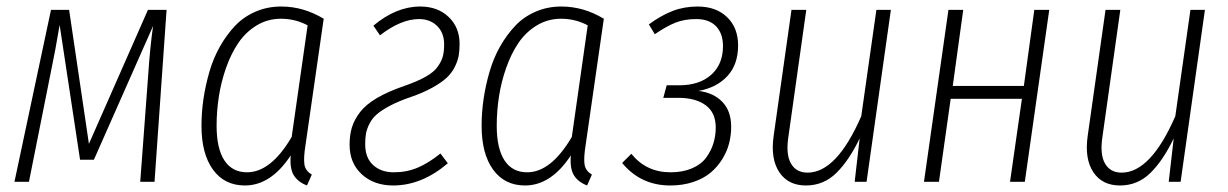

<svg xmlns="http://www.w3.org/2000/svg" viewBox="-20 -552 3729 583"><path d="M485.8 -522 449.2 0H405.8L430.2 -327.1Q435.5 -408.2 444.8 -473.1L265.1 -66.9H223.1L161.1 -476.1Q148.4 -399.4 132.8 -325.2L67.9 0H23.9L134.8 -522H189.9L250 -115.2L429.2 -522Z M834 -532.2Q901.4 -532.2 962.9 -495.1L907.7 -111.8Q901.4 -72.8 904.3 -53Q907.2 -33.2 926.8 -22L912.1 11.2Q884.3 0.5 871.8 -20.3Q859.4 -41 862.8 -80.1Q802.7 11.2 723.6 11.2Q661.6 11.2 626.7 -36.9Q591.8 -85 591.8 -169.9Q591.8 -210.9 597.9 -252.2Q604 -293.5 616 -334.5Q627.9 -375.5 647.9 -410.9Q668 -446.3 693.8 -473.6Q719.7 -501 755.9 -516.6Q792 -532.2 834 -532.2ZM833 -495.1Q793 -495.1 759.5 -474.9Q726.1 -454.6 703.9 -421.9Q681.6 -389.2 666.5 -346.2Q651.4 -303.2 644.5 -258.8Q637.7 -214.4 637.7 -169.9Q637.7 -101.1 661.4 -64.9Q685.1 -28.8 730 -28.8Q802.7 -28.8 865.7 -136.2L914.1 -475.1Q876.5 -495.1 833 -495.1Z M1255.9 -532.2Q1309.1 -532.2 1342.3 -500.5Q1375.5 -468.8 1375.5 -418.9Q1375.5 -398.4 1372.8 -382.8Q1370.1 -367.2 1360.8 -348.6Q1351.6 -330.1 1335.7 -315.4Q1319.8 -300.8 1292 -285.4Q1264.2 -270 1225.6 -256.8Q1189.9 -244.6 1164.6 -231.2Q1139.2 -217.8 1124.5 -205.1Q1109.9 -192.4 1101.8 -176.3Q1093.8 -160.2 1091.3 -146.5Q1088.9 -132.8 1088.9 -113.8Q1088.9 -72.8 1113 -50.8Q1137.2 -28.8 1175.8 -28.8Q1215.3 -28.8 1248.5 -43Q1281.7 -57.1 1317.4 -85.9L1339.8 -56.2Q1260.7 11.2 1173.8 11.2Q1115.7 11.2 1078.6 -22.7Q1041.5 -56.6 1041.5 -112.8Q1041.5 -142.1 1048.6 -165.3Q1055.7 -188.5 1073.2 -211.4Q1090.8 -234.4 1124.3 -254.2Q1157.7 -273.9 1207.5 -291Q1247.1 -304.7 1272.2 -318.8Q1297.4 -333 1309.1 -349.6Q1320.8 -366.2 1324.7 -381.1Q1328.6 -396 1328.6 -417Q1328.6 -452.1 1307.4 -473.1Q1286.1 -494.1 1252.4 -494.1Q1197.8 -494.1 1133.8 -444.8L1113.8 -474.1Q1183.1 -532.2 1255.9 -532.2Z M1684.6 -532.2Q1752 -532.2 1813.5 -495.1L1758.3 -111.8Q1752 -72.8 1754.9 -53Q1757.8 -33.2 1777.3 -22L1762.7 11.2Q1734.9 0.5 1722.4 -20.3Q1710 -41 1713.4 -80.1Q1653.3 11.2 1574.2 11.2Q1512.2 11.2 1477.3 -36.9Q1442.4 -85 1442.4 -169.9Q1442.4 -210.9 1448.5 -252.2Q1454.6 -293.5 1466.6 -334.5Q1478.5 -375.5 1498.5 -410.9Q1518.6 -446.3 1544.4 -473.6Q1570.3 -501 1606.4 -516.6Q1642.6 -532.2 1684.6 -532.2ZM1683.6 -495.1Q1643.6 -495.1 1610.1 -474.9Q1576.7 -454.6 1554.4 -421.9Q1532.2 -389.2 1517.1 -346.2Q1502 -303.2 1495.1 -258.8Q1488.3 -214.4 1488.3 -169.9Q1488.3 -101.1 1512 -64.9Q1535.6 -28.8 1580.6 -28.8Q1653.3 -28.8 1716.3 -136.2L1764.6 -475.1Q1727.1 -495.1 1683.6 -495.1Z M2098.1 -532.2Q2154.3 -532.2 2187.7 -500Q2221.2 -467.8 2221.2 -414.1Q2221.2 -356.4 2189 -321.3Q2156.7 -286.1 2101.1 -275.9Q2146.5 -270.5 2173.3 -242.7Q2200.2 -214.8 2200.2 -167Q2200.2 -141.1 2193.8 -116.5Q2187.5 -91.8 2172.9 -68.4Q2158.2 -44.9 2137.2 -27.3Q2116.2 -9.8 2084.7 0.7Q2053.2 11.2 2015.1 11.2Q1925.8 11.2 1869.1 -57.1L1897 -85Q1942.4 -28.8 2016.1 -28.8Q2053.2 -28.8 2081.1 -40.8Q2108.9 -52.7 2124 -73.2Q2139.2 -93.8 2146.2 -116.7Q2153.3 -139.6 2153.3 -165Q2153.3 -210 2122.8 -232.4Q2092.3 -254.9 2040 -254.9H1994.1L2004.4 -293H2042Q2104 -293 2139.6 -325Q2175.3 -356.9 2175.3 -412.1Q2175.3 -450.2 2154.3 -472.2Q2133.3 -494.1 2094.2 -494.1Q2058.6 -494.1 2031.5 -483.4Q2004.4 -472.7 1968.3 -448.2L1950.2 -478Q1987.8 -505.4 2022.7 -518.8Q2057.6 -532.2 2098.1 -532.2Z M2427.2 11.2Q2373 11.2 2346.2 -29.3Q2319.3 -69.8 2329.1 -139.2L2383.3 -522H2428.2L2374 -137.2Q2365.7 -83.5 2381.6 -55.7Q2397.5 -27.8 2432.1 -27.8Q2520.5 -27.8 2595.2 -199.2L2641.1 -522H2685.1L2611.3 0H2575.2L2590.3 -131.8Q2558.6 -65.4 2519.8 -27.1Q2481 11.2 2427.2 11.2Z M3046.9 0 3083 -252H2866.7L2831.1 0H2785.6L2859.9 -522H2904.8L2873 -291H3088.9L3120.6 -522H3166L3091.8 0Z M3380.9 11.2Q3326.7 11.2 3299.8 -29.3Q3272.9 -69.8 3282.7 -139.2L3336.9 -522H3381.8L3327.6 -137.2Q3319.3 -83.5 3335.2 -55.7Q3351.1 -27.8 3385.7 -27.8Q3474.1 -27.8 3548.8 -199.2L3594.7 -522H3638.7L3564.9 0H3528.8L3543.9 -131.8Q3512.2 -65.4 3473.4 -27.1Q3434.6 11.2 3380.9 11.2Z"/></svg>

Font: Fira Sans Compressed ExtraLight
Style: Italic
Weight: 250
Width: 3
Italic angle: -8°
Designer: Carrois Corporate & Edenspiekermann AG
Foundry: Carrois Corporate GbR & Edenspiekermann AG
Version: Version 4.203;PS 004.203;hotconv 1.0.88;makeotf.lib2.5.64775